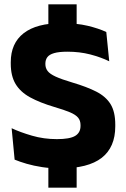

<svg xmlns="http://www.w3.org/2000/svg" viewBox="-20 -759 580 881"><path d="M331.7 -572.4H201.9V-739H331.7ZM331.7 102.1H201.9V-73.6H331.7ZM256.6 13.7Q212.2 13.7 173.3 7.8Q134.5 1.8 102.7 -7.4Q70.8 -16.7 47.1 -26.5L33.4 -170.7Q72.9 -152.1 126.9 -136.4Q180.9 -120.6 241.3 -120.6Q299.8 -120.6 324.6 -135.3Q349.5 -150 349.5 -181.3V-185Q349.5 -205.8 338.3 -219.2Q327.1 -232.7 300.9 -243.8Q274.6 -254.9 230 -267.9Q162.8 -287.9 118.2 -312.3Q73.6 -336.8 51.5 -373.6Q29.4 -410.4 29.4 -467V-473.7Q29.4 -560.5 88.6 -606.6Q147.9 -652.7 262.9 -652.7Q332.1 -652.7 382.2 -640.7Q432.4 -628.7 467.7 -612.2L481.2 -477.8Q442.3 -496.7 393.8 -509.3Q345.2 -521.8 289.6 -521.8Q250.7 -521.8 228.5 -515.3Q206.2 -508.9 197.2 -496.6Q188.2 -484.4 188.2 -466.8V-465.1Q188.2 -446.9 198.4 -433.3Q208.6 -419.8 235.3 -407.5Q262 -395.2 311.5 -380.5Q377.9 -360.9 421.6 -338.7Q465.4 -316.4 487.2 -281.3Q508.9 -246.2 508.9 -187.3V-179.3Q508.9 -83.2 446.6 -34.7Q384.2 13.7 256.6 13.7Z"/></svg>

Font: Anek Gujarati Medium
Style: Regular
Weight: 500
Designer: Mrunmayee Ghaisas (Gujarati), Yesha Goshar (Latin)
Foundry: Ek Type
Version: Version 1.003